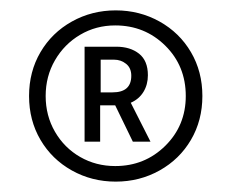

<svg xmlns="http://www.w3.org/2000/svg" viewBox="-20 -726 446 370"><path d="M370 -541Q370 -494 348 -456.5Q326 -419 287.5 -397.5Q249 -376 203 -376Q157 -376 118.5 -397.5Q80 -419 58 -456.5Q36 -494 36 -541Q36 -588 58 -625.5Q80 -663 118.5 -684.5Q157 -706 203 -706Q249 -706 287.5 -684.5Q326 -663 348 -625.5Q370 -588 370 -541ZM338 -541Q338 -599 298.5 -638Q259 -677 202 -677Q165 -677 134.5 -659Q104 -641 86 -610Q68 -579 68 -541Q68 -503 86 -472Q104 -441 134.5 -423.5Q165 -406 202 -406Q259 -406 298.5 -445Q338 -484 338 -541ZM232 -528 270 -453H236L202 -523H173V-453H143V-636H204Q231 -636 248 -622.5Q265 -609 265 -581Q265 -563 256.5 -549Q248 -535 232 -528ZM197 -548Q233 -548 233 -580Q233 -595 223 -603Q213 -611 200 -611H174V-548Z"/></svg>

Font: Josefin Sans Light
Style: Regular
Weight: 300
Designer: Santiago Orozco
Foundry: Typemade
Version: Version 2.000